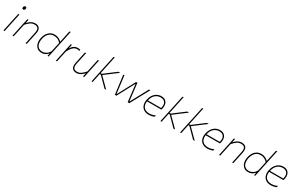

<svg xmlns="http://www.w3.org/2000/svg" viewBox="278 -2552 6789 4374"><g transform="rotate(30 3672.0 -365.0)"><path d="M53 0Q65 -56.5 76 -108Q87 -159.5 100 -221L110.5 -270.5Q123.5 -332 134.8 -385Q146 -438 158 -494L188.5 -495.5Q176 -438 165 -385.8Q154 -333.5 140.5 -270.5L130 -221Q117 -159.5 106 -108Q95 -56.5 83 0ZM202 -638Q186.5 -638 178 -651Q169.5 -664 174 -685Q178.5 -707.5 191.5 -716.2Q204.5 -725 220 -725Q236.5 -725 244.5 -712.5Q252.5 -700 248 -678Q243.5 -657 231.5 -647.5Q219.5 -638 202 -638Z M292 0Q304 -56.5 315.2 -108.8Q326.5 -161 339 -221L349.5 -271Q359 -315.5 371.2 -373.2Q383.5 -431 397 -494L428 -497L408 -406H413Q429.5 -424.5 457.5 -447.5Q485.5 -470.5 522.8 -487.2Q560 -504 604 -504Q687.5 -504 720.2 -452.8Q753 -401.5 733 -310Q728.5 -289.5 724.2 -269.5Q720 -249.5 714 -221Q701.5 -161 690.2 -108.8Q679 -56.5 667 0H637Q649 -57 660 -108.8Q671 -160.5 683.5 -221L703 -313Q719.5 -390.5 697.2 -431.2Q675 -472 602 -472Q540 -472 490.5 -435.2Q441 -398.5 396 -346L369.5 -222Q356.5 -160.5 345.2 -108.5Q334 -56.5 322 0Z M1061 9Q984.5 9 938.2 -30.8Q892 -70.5 876.5 -135.2Q861 -200 877 -275Q899.5 -383 963.5 -443.5Q1027.5 -504 1119 -504Q1177 -504 1222.8 -481.2Q1268.5 -458.5 1297 -430H1303L1316.5 -494Q1330 -556.5 1342.8 -616.5Q1355.5 -676.5 1367 -731L1399 -739Q1386 -677.5 1373.2 -617.5Q1360.5 -557.5 1347 -494L1289 -221Q1276 -159.5 1265 -108Q1254 -56.5 1242 0H1213L1227 -68H1221Q1187.5 -27.5 1145.2 -9.2Q1103 9 1061 9ZM1062 -23Q1111 -23 1158.5 -50.8Q1206 -78.5 1241 -140L1295 -389Q1262 -426.5 1219.5 -449.2Q1177 -472 1119 -472Q1058.5 -472 1015.8 -445.8Q973 -419.5 946.5 -374Q920 -328.5 908 -271Q893.5 -203 905 -146.8Q916.5 -90.5 955.5 -56.8Q994.5 -23 1062 -23Z M1433 0Q1445 -56.5 1456 -108Q1467 -159.5 1480 -221L1490.5 -270.5Q1510 -364 1538 -494L1569 -497L1548 -397H1553Q1579.5 -441 1609.5 -464Q1639.5 -487 1669 -495.5Q1698.5 -504 1723 -504Q1742 -504 1760.2 -500.8Q1778.5 -497.5 1792 -493L1782 -461Q1764 -468 1749.2 -470Q1734.5 -472 1721 -472Q1696.5 -472 1665.5 -459.8Q1634.5 -447.5 1599 -409.5Q1563.5 -371.5 1526 -294L1510.5 -221.5Q1497.5 -160.5 1486.2 -108.2Q1475 -56 1463 0Z M1976 9Q1893 9 1860.2 -42.2Q1827.5 -93.5 1847 -185Q1851.5 -206 1855.8 -225.5Q1860 -245 1865.5 -271Q1878.5 -332.5 1889.8 -385.2Q1901 -438 1913 -494L1944 -496Q1932 -440 1920.5 -386.2Q1909 -332.5 1896 -271L1877 -182Q1860.5 -105 1883 -64Q1905.5 -23 1978 -23Q2036 -23 2084.5 -59.8Q2133 -96.5 2178 -149L2204 -271Q2217 -332 2228.5 -385Q2240 -438 2252 -494H2282Q2270 -438 2258.8 -384.8Q2247.5 -331.5 2234.5 -270.5L2224 -221Q2211 -160 2200 -108.2Q2189 -56.5 2177 0H2147L2166 -89H2161Q2144.5 -70.5 2116.8 -47.5Q2089 -24.5 2053 -7.8Q2017 9 1976 9Z M2371 0Q2383 -56.5 2394.2 -108.8Q2405.5 -161 2418 -220.5L2476.5 -494Q2490 -558 2502.8 -617.5Q2515.5 -677 2527 -731L2558 -739Q2545 -677 2532.2 -617.5Q2519.5 -558 2506 -494L2457.5 -266H2490L2595.5 -346Q2644.5 -383 2693.5 -420.2Q2742.5 -457.5 2791 -494H2840Q2783.5 -451.5 2726.8 -408.8Q2670 -366 2613 -323L2511 -246L2757 0H2713.5Q2677 -37 2641 -73.5Q2605 -110 2568 -147L2478 -238H2451.5L2448 -221Q2435 -160 2424 -108.2Q2413 -56.5 2401 0Z M2985 0Q2979 -46.5 2973 -93Q2967 -139.5 2961 -186L2949 -277Q2942.5 -330.5 2935.5 -384Q2928.5 -437.5 2921 -494L2951 -496Q2960 -425.5 2969.2 -351.8Q2978.5 -278 2987 -209.5L3009 -36H3014L3108 -212.5Q3145 -281.5 3182.5 -351.8Q3220 -422 3258 -494H3293Q3301 -426.5 3309.5 -355.2Q3318 -284 3326 -215L3347 -36H3352L3449 -216Q3486 -284.5 3525.8 -358.2Q3565.5 -432 3599 -494H3633Q3603 -438.5 3573.8 -384.2Q3544.5 -330 3515 -275.5L3468 -188.5Q3442 -140 3416.5 -93Q3391 -46 3366 0H3322Q3314.5 -64.5 3306 -137.8Q3297.5 -211 3290 -275.5L3270 -446H3264L3173 -275.5Q3138 -209 3100 -138.2Q3062 -67.5 3026 0Z M3874.5 9Q3796 9 3743.8 -26.5Q3691.5 -62 3671.5 -125Q3651.5 -188 3669.5 -271Q3684.5 -342 3721 -394Q3757.5 -446 3809.5 -474.5Q3861.5 -503 3922.5 -503Q3987.5 -503 4027.5 -473.2Q4067.5 -443.5 4081.8 -394.5Q4096 -345.5 4084.5 -288Q4082.5 -277 4078 -262.2Q4073.5 -247.5 4069.5 -237H3695Q3680.5 -141 3728 -82Q3775.5 -23 3874.5 -23Q3915 -23 3955.2 -32.8Q3995.5 -42.5 4027.5 -61L4022.5 -23Q4005.5 -12 3963 -1.5Q3920.5 9 3874.5 9ZM3920.5 -471Q3845.5 -471 3785 -421.5Q3724.5 -372 3700.5 -266H4047.5Q4052 -279.5 4054.5 -293Q4071 -374 4035.2 -422.5Q3999.5 -471 3920.5 -471Z M4183.5 0Q4195.5 -56.5 4206.8 -108.8Q4218 -161 4230.5 -220.5L4289 -494Q4302.5 -558 4315.2 -617.5Q4328 -677 4339.5 -731L4370.5 -739Q4357.5 -677 4344.8 -617.5Q4332 -558 4318.5 -494L4270 -266H4302.5L4408 -346Q4457 -383 4506 -420.2Q4555 -457.5 4603.5 -494H4652.5Q4596 -451.5 4539.2 -408.8Q4482.5 -366 4425.5 -323L4323.5 -246L4569.5 0H4526Q4489.5 -37 4453.5 -73.5Q4417.5 -110 4380.5 -147L4290.5 -238H4264L4260.5 -221Q4247.5 -160 4236.5 -108.2Q4225.5 -56.5 4213.5 0Z M4700.5 0Q4712.5 -56.5 4723.8 -108.8Q4735 -161 4747.5 -220.5L4806 -494Q4819.5 -558 4832.2 -617.5Q4845 -677 4856.5 -731L4887.5 -739Q4874.5 -677 4861.8 -617.5Q4849 -558 4835.5 -494L4787 -266H4819.5L4925 -346Q4974 -383 5023 -420.2Q5072 -457.5 5120.5 -494H5169.5Q5113 -451.5 5056.2 -408.8Q4999.5 -366 4942.5 -323L4840.5 -246L5086.5 0H5043Q5006.5 -37 4970.5 -73.5Q4934.5 -110 4897.5 -147L4807.5 -238H4781L4777.5 -221Q4764.5 -160 4753.5 -108.2Q4742.5 -56.5 4730.5 0Z M5417 9Q5338.5 9 5286.2 -26.5Q5234 -62 5214 -125Q5194 -188 5212 -271Q5227 -342 5263.5 -394Q5300 -446 5352 -474.5Q5404 -503 5465 -503Q5530 -503 5570 -473.2Q5610 -443.5 5624.2 -394.5Q5638.5 -345.5 5627 -288Q5625 -277 5620.5 -262.2Q5616 -247.5 5612 -237H5237.5Q5223 -141 5270.5 -82Q5318 -23 5417 -23Q5457.5 -23 5497.8 -32.8Q5538 -42.5 5570 -61L5565 -23Q5548 -12 5505.5 -1.5Q5463 9 5417 9ZM5463 -471Q5388 -471 5327.5 -421.5Q5267 -372 5243 -266H5590Q5594.5 -279.5 5597 -293Q5613.5 -374 5577.8 -422.5Q5542 -471 5463 -471Z M5726 0Q5738 -56.5 5749.2 -108.8Q5760.5 -161 5773 -221L5783.5 -271Q5793 -315.5 5805.2 -373.2Q5817.5 -431 5831 -494L5862 -497L5842 -406H5847Q5863.5 -424.5 5891.5 -447.5Q5919.5 -470.5 5956.8 -487.2Q5994 -504 6038 -504Q6121.5 -504 6154.2 -452.8Q6187 -401.5 6167 -310Q6162.5 -289.5 6158.2 -269.5Q6154 -249.5 6148 -221Q6135.5 -161 6124.2 -108.8Q6113 -56.5 6101 0H6071Q6083 -57 6094 -108.8Q6105 -160.5 6117.5 -221L6137 -313Q6153.5 -390.5 6131.2 -431.2Q6109 -472 6036 -472Q5974 -472 5924.5 -435.2Q5875 -398.5 5830 -346L5803.5 -222Q5790.5 -160.5 5779.2 -108.5Q5768 -56.5 5756 0Z M6495 9Q6418.5 9 6372.2 -30.8Q6326 -70.5 6310.5 -135.2Q6295 -200 6311 -275Q6333.5 -383 6397.5 -443.5Q6461.5 -504 6553 -504Q6611 -504 6656.8 -481.2Q6702.5 -458.5 6731 -430H6737L6750.5 -494Q6764 -556.5 6776.8 -616.5Q6789.5 -676.5 6801 -731L6833 -739Q6820 -677.5 6807.2 -617.5Q6794.5 -557.5 6781 -494L6723 -221Q6710 -159.5 6699 -108Q6688 -56.5 6676 0H6647L6661 -68H6655Q6621.5 -27.5 6579.2 -9.2Q6537 9 6495 9ZM6496 -23Q6545 -23 6592.5 -50.8Q6640 -78.5 6675 -140L6729 -389Q6696 -426.5 6653.5 -449.2Q6611 -472 6553 -472Q6492.5 -472 6449.8 -445.8Q6407 -419.5 6380.5 -374Q6354 -328.5 6342 -271Q6327.5 -203 6339 -146.8Q6350.5 -90.5 6389.5 -56.8Q6428.5 -23 6496 -23Z M7086.5 9Q7008 9 6955.8 -26.5Q6903.5 -62 6883.5 -125Q6863.5 -188 6881.5 -271Q6896.5 -342 6933 -394Q6969.5 -446 7021.5 -474.5Q7073.5 -503 7134.5 -503Q7199.5 -503 7239.5 -473.2Q7279.5 -443.5 7293.8 -394.5Q7308 -345.5 7296.5 -288Q7294.5 -277 7290 -262.2Q7285.5 -247.5 7281.5 -237H6907Q6892.5 -141 6940 -82Q6987.5 -23 7086.5 -23Q7127 -23 7167.2 -32.8Q7207.5 -42.5 7239.5 -61L7234.5 -23Q7217.5 -12 7175 -1.5Q7132.5 9 7086.5 9ZM7132.5 -471Q7057.5 -471 6997 -421.5Q6936.5 -372 6912.5 -266H7259.5Q7264 -279.5 7266.5 -293Q7283 -374 7247.2 -422.5Q7211.5 -471 7132.5 -471Z"/></g></svg>

Font: Commissioner Thin
Style: Italic
Weight: 100
Italic angle: -12°
Designer: Kostas Bartsokas
Foundry: Kostas Bartsokas
Version: Version 1.000; ttfautohint (v1.8.3)